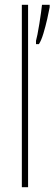

<svg xmlns="http://www.w3.org/2000/svg" viewBox="-20 -831 227 800"><path d="M97 -51H71V-811H97ZM187 -801Q184 -784 177 -753Q170 -722 161 -692Q152 -662 142 -647H130V-661Q132 -667 136 -687Q140 -707 144 -732Q148 -757 151 -779Q154 -801 155 -811H187Z"/></svg>

Font: Noto Sans Tamil UI ExtraCondensed Thin
Style: Regular
Weight: 100
Width: 2
Designer: Jelle Bosma - Monotype Design Team
Foundry: Monotype Imaging Inc.
Version: Version 2.004; ttfautohint (v1.8.4.7-5d5b)